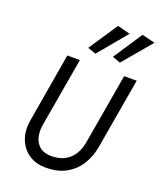

<svg xmlns="http://www.w3.org/2000/svg" viewBox="-176 -1091 1004 1207"><g transform="rotate(20 326.0 -487.5)"><path d="M272 -790 401 -984 486 -962 327 -771ZM437 -790 565 -984 652 -962 491 -771ZM249 -700 168 -230Q162 -188 172 -151.5Q182 -115 210 -93Q238 -71 286 -71Q340 -71 377 -92Q414 -113 435.5 -149Q457 -185 464 -230L545 -700H629L548 -230Q537 -164 504 -109.5Q471 -55 415 -23Q359 9 279 9Q209 9 162 -24Q115 -57 95 -111.5Q75 -166 85 -230L165 -700Z"/></g></svg>

Font: Jost
Style: Italic
Weight: 400
Italic angle: -5°
Version: Version 3.710